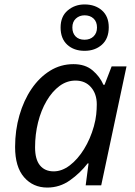

<svg xmlns="http://www.w3.org/2000/svg" viewBox="-20 -835 608 865"><path d="M193 10Q129 10 88.5 -36.5Q48 -83 48 -173Q48 -248 67.5 -315.5Q87 -383 122 -434.5Q157 -486 205 -516Q253 -546 311 -546Q364 -546 397 -518Q430 -490 446 -453H451L483 -536H550L436 0H366L379 -99H375Q341 -55 295 -22.5Q249 10 193 10ZM222 -63Q259 -63 294.5 -90Q330 -117 358.5 -163Q387 -209 403 -266Q411 -295 413.5 -319.5Q416 -344 416 -365Q416 -412 390 -442Q364 -472 320 -472Q281 -472 248 -447.5Q215 -423 190 -380.5Q165 -338 151.5 -284Q138 -230 138 -171Q138 -117 160 -90Q182 -63 222 -63ZM361 -606Q313 -606 283 -633.5Q253 -661 253 -711Q253 -761 285 -788Q317 -815 361 -815Q409 -815 439.5 -788Q470 -761 470 -712Q470 -661 439 -633.5Q408 -606 361 -606ZM361 -656Q386 -656 401.5 -671Q417 -686 417 -711Q417 -737 401.5 -751.5Q386 -766 361 -766Q338 -766 322 -751.5Q306 -737 306 -711Q306 -686 320.5 -671Q335 -656 361 -656Z"/></svg>

Font: Noto Sans IKEA
Style: Italic
Weight: 400
Italic angle: -12°
Designer: Monotype Design Team
Foundry: Monotype Imaging Inc.
Version: Version 2.001